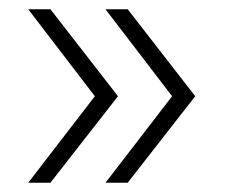

<svg xmlns="http://www.w3.org/2000/svg" viewBox="-20 -469 495 415"><path d="M89 -74H41L185 -261L41 -449H89L235 -261ZM256 -74H208L352 -261L208 -449H256L402 -261Z"/></svg>

Font: Montserrat Z Light
Style: Regular
Weight: 300
Designer: Julieta Ulanovsky
Foundry: Julieta Ulanovsky
Version: Version 8.000